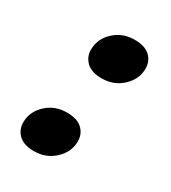

<svg xmlns="http://www.w3.org/2000/svg" viewBox="-114 -470 485 543"><g transform="rotate(30 128.5 -198.0)"><path d="M79 10Q44.5 10 27.8 -7.2Q11 -24.5 12.5 -49.5Q14 -83 40.8 -107.2Q67.5 -131.5 106.5 -131.5Q141 -131.5 157.8 -114.5Q174.5 -97.5 173 -72Q171.5 -39 144.5 -14.5Q117.5 10 79 10ZM142 -264Q107.5 -264 90.8 -281.2Q74 -298.5 75.5 -323.5Q77 -357 103.8 -381.2Q130.5 -405.5 169.5 -405.5Q204 -405.5 220.8 -388.5Q237.5 -371.5 236 -346Q234.5 -313 207.5 -288.5Q180.5 -264 142 -264Z"/></g></svg>

Font: Fraunces 144pt SuperSoft SemiBold
Style: Italic
Weight: 600
Italic angle: -16°
Version: Version 1.000;[b76b70a41]